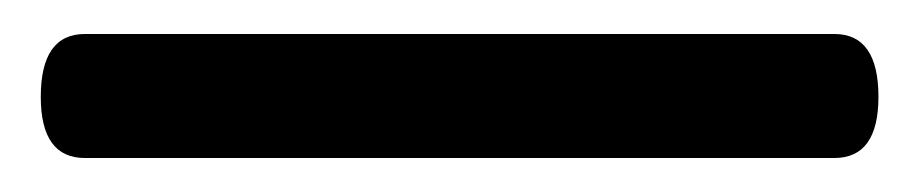

<svg xmlns="http://www.w3.org/2000/svg" viewBox="-20 75 540 113"><path d="M471 168H30Q4 168 4 132Q4 95 30 95H471Q497 95 497 132Q497 168 471 168Z"/></svg>

Font: \eiw{I[½ {O¿rH
Style: Bold
Weight: 700
Designer: LXGW / Fontworks Inc.
Foundry: LXGW / Fontworks Inc.
Version: Version 1.320;February 9, 2024